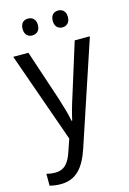

<svg xmlns="http://www.w3.org/2000/svg" viewBox="-142 -793 742 1101"><g transform="rotate(-15 229.5 -243.0)"><path d="M95 -676C95 -642 115 -626 140 -626C165 -626 186 -642 186 -676C186 -711 165 -726 140 -726C115 -726 95 -711 95 -676ZM274 -676C274 -642 294 -626 319 -626C343 -626 364 -642 364 -676C364 -711 343 -726 319 -726C294 -726 274 -711 274 -676ZM2 -536 191 0 167 70C146 135 117 168 64 168C45 168 26 165 12 161V232C29 236 51 240 77 240C169 240 218 181 253 77L457 -536H367L272 -232C255 -181 241 -129 234 -95H230C222 -138 208 -184 193 -232L92 -536Z"/></g></svg>

Font: Noto Sans Ethiopic SemiCondensed
Style: Regular
Weight: 400
Width: 4
Designer: Monotype Design Team
Foundry: Monotype Imaging Inc.
Version: Version 2.102